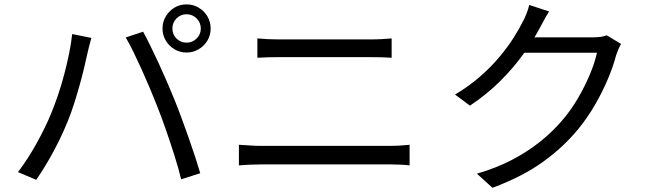

<svg xmlns="http://www.w3.org/2000/svg" viewBox="-20 -830 3040 894"><path d="M782.7 -697.2Q782.7 -669.7 801.9 -650.6Q821 -631.4 848.5 -631.4Q876 -631.4 895.5 -650.6Q915 -669.7 915 -697.2Q915 -724.7 895.5 -744.2Q876 -763.7 848.5 -763.7Q821 -763.7 801.9 -744.2Q782.7 -724.7 782.7 -697.2ZM736.7 -697.2Q736.7 -728.2 751.9 -753.7Q767.1 -779.3 792.3 -794.5Q817.6 -809.6 848.5 -809.6Q879.5 -809.6 905 -794.5Q930.6 -779.3 945.8 -753.7Q960.9 -728.2 960.9 -697.2Q960.9 -666.3 945.8 -641Q930.6 -615.8 905 -600.6Q879.5 -585.4 848.5 -585.4Q817.6 -585.4 792.3 -600.6Q767.1 -615.8 751.9 -641Q736.7 -666.3 736.7 -697.2ZM217.6 -300.5Q234 -339.7 249.6 -385.8Q265.3 -432 278.5 -481.7Q291.7 -531.3 301.6 -579.7Q311.5 -628.2 316.1 -671.5L405.3 -653.4Q402.5 -642.3 399 -629.5Q395.4 -616.8 392.4 -604Q389.5 -591.3 386.8 -580.5Q381.8 -557.4 373.1 -520.1Q364.5 -482.8 352.3 -439.1Q340.2 -395.4 326.1 -350.8Q312 -306.1 296.3 -267.6Q278.1 -221.9 254.3 -173.7Q230.5 -125.4 203.6 -79.2Q176.7 -32.9 148.7 7.3L63.7 -28.7Q111.3 -91.5 151.8 -165.1Q192.3 -238.6 217.6 -300.5ZM710.4 -339Q695.2 -377.8 677 -421Q658.8 -464.3 639.1 -507.7Q619.4 -551.2 600.7 -589.4Q582 -627.7 565.4 -655.5L646.3 -682.5Q661.1 -655.5 679.8 -617.6Q698.4 -579.7 718.3 -536.7Q738.2 -493.8 757.2 -449.7Q776.2 -405.6 792.3 -366.1Q807.3 -329.3 824 -283.8Q840.7 -238.4 857.4 -191.6Q874 -144.7 888.2 -101.2Q902.4 -57.6 912.4 -23.5L823.5 5Q811.3 -46.2 792.4 -105.6Q773.6 -164.9 752.6 -225.6Q731.6 -286.2 710.4 -339Z M1178.4 -651.1Q1201.9 -648.9 1227.1 -647.7Q1252.4 -646.5 1276.5 -646.5Q1292.6 -646.5 1326.6 -646.5Q1360.6 -646.5 1404.4 -646.5Q1448.3 -646.5 1495.4 -646.5Q1542.6 -646.5 1585.6 -646.5Q1628.6 -646.5 1660.5 -646.5Q1692.3 -646.5 1705.1 -646.5Q1732.2 -646.5 1757.8 -647.9Q1783.4 -649.3 1803.6 -651.1V-561.1Q1783.4 -562.7 1756.5 -563.3Q1729.7 -563.9 1705.1 -563.9Q1692.9 -563.9 1660.3 -563.9Q1627.7 -563.9 1583.3 -563.9Q1539 -563.9 1490.7 -563.9Q1442.4 -563.9 1398.4 -563.9Q1354.3 -563.9 1321.9 -563.9Q1289.5 -563.9 1276.9 -563.9Q1251.2 -563.9 1226.2 -563.2Q1201.1 -562.5 1178.4 -561.1ZM1092.4 -155.9Q1118.3 -154.5 1144 -152.7Q1169.7 -150.8 1197 -150.8Q1209.2 -150.8 1244.7 -150.8Q1280.3 -150.8 1330.7 -150.8Q1381.2 -150.8 1439.1 -150.8Q1497 -150.8 1554.6 -150.8Q1612.3 -150.8 1662.5 -150.8Q1712.6 -150.8 1748.3 -150.8Q1783.9 -150.8 1796.1 -150.8Q1818.8 -150.8 1842 -152.2Q1865.3 -153.5 1887.2 -155.9V-60Q1864.9 -62.4 1840.5 -63.5Q1816 -64.5 1796.1 -64.5Q1783.9 -64.5 1748.3 -64.5Q1712.6 -64.5 1662.5 -64.5Q1612.3 -64.5 1554.6 -64.5Q1497 -64.5 1439.1 -64.5Q1381.2 -64.5 1330.7 -64.5Q1280.3 -64.5 1244.7 -64.5Q1209.2 -64.5 1197 -64.5Q1169.7 -64.5 1143.6 -63.2Q1117.5 -61.8 1092.4 -60Z M2871.7 -625.5Q2865.4 -615 2859.1 -599.6Q2852.9 -584.2 2848.6 -572.2Q2835.6 -522 2810.7 -462.7Q2785.9 -403.5 2751 -342.9Q2716.1 -282.2 2671.3 -227.7Q2603.2 -144.8 2508.4 -76.4Q2413.6 -8.1 2273.2 44.5L2200.6 -21.3Q2292.7 -48.2 2365.7 -86.6Q2438.7 -125 2496.9 -171.9Q2555 -218.7 2600.1 -272.2Q2639.4 -318.2 2671.5 -373.3Q2703.6 -428.5 2726.7 -483.7Q2749.9 -539 2759.5 -584.4H2389.1L2421.1 -656.2Q2433.3 -656.2 2466.2 -656.2Q2499 -656.2 2541.5 -656.2Q2583.9 -656.2 2625.9 -656.2Q2668 -656.2 2699.3 -656.2Q2730.6 -656.2 2740 -656.2Q2760.1 -656.2 2776.9 -658.4Q2793.7 -660.7 2805.4 -665.5ZM2536.7 -776.5Q2524.2 -756.9 2512.1 -734.5Q2500.1 -712.1 2492.5 -698.1Q2463.2 -643 2418 -579.7Q2372.9 -516.3 2310.8 -454.1Q2248.7 -391.8 2168.3 -338.1L2098.7 -389.7Q2163.5 -428.3 2214.7 -473Q2266 -517.8 2304.4 -563.6Q2342.8 -609.5 2370 -651.9Q2397.1 -694.3 2413.4 -727.7Q2421.3 -740.8 2430.7 -764.3Q2440.1 -787.8 2444.4 -807.1Z"/></svg>

Font: Noto Sans TC Thin
Style: Regular
Weight: 100
Designer: Ryoko NISHIZUKA 西塚涼子 (kana, bopomofo & ideographs); Paul D. Hunt (Latin, Greek & Cyrillic); Sandoll Communications 산돌커뮤니
Foundry: Adobe
Version: Version 2.004-H2;hotconv 1.0.118;makeotfexe 2.5.65603